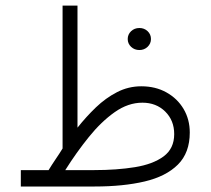

<svg xmlns="http://www.w3.org/2000/svg" viewBox="-20 -678 766 698"><path d="M444.3 -536.1Q444.3 -552.7 456.5 -564.5Q468.8 -576.2 486.8 -576.2Q504.4 -576.2 516.6 -564.7Q528.8 -553.2 528.8 -536.1Q528.8 -519.5 516.6 -507.8Q504.4 -496.1 486.8 -496.1Q468.8 -496.1 456.5 -507.8Q444.3 -519.5 444.3 -536.1ZM156.7 -59.6Q167.5 -77.6 182.1 -99.1Q196.8 -120.6 207.5 -138.2V-657.7H261.7V-213.9Q293 -253.4 328.6 -287.6Q364.3 -321.8 405.5 -343Q446.8 -364.3 493.7 -364.3Q545.4 -364.3 585.2 -342Q625 -319.8 647.5 -281.7Q669.9 -243.7 669.9 -196.3Q669.9 -122.6 626.7 -79.6Q583.5 -36.6 505.9 -18.3Q428.2 0 324.2 0H55.7V-59.6ZM497.6 -304.7Q445.8 -304.7 397 -270.3Q348.1 -235.8 303 -179.9Q257.8 -124 217.3 -59.6H322.3Q404.8 -59.6 470.7 -70.3Q536.6 -81.1 575 -109.6Q613.3 -138.2 613.3 -190.4Q613.3 -240.2 580.6 -272.5Q547.9 -304.7 497.6 -304.7Z"/></svg>

Font: Vazirmatn RD UI FD ExtraLight
Style: Regular
Weight: 200
Designer: Saber Rastikerdar
Foundry: Saber Rastikerdar
Version: Version 33.003